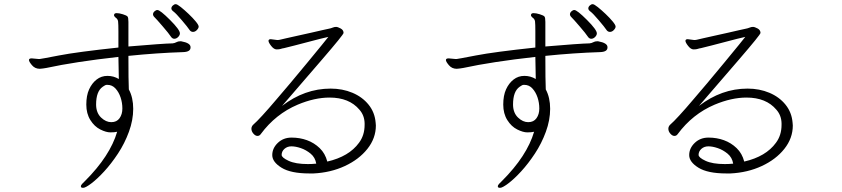

<svg xmlns="http://www.w3.org/2000/svg" viewBox="-20 -828 4040 921"><path d="M885 -761Q905 -742 919 -725Q933 -708 933 -700.5Q933 -693 924.5 -684Q916 -675 905.5 -675Q895 -675 888 -686Q881 -697 852.5 -730.5Q824 -764 813 -772Q802 -780 802 -787.5Q802 -795 809 -801.5Q816 -808 823 -808Q830 -808 847.5 -794Q865 -780 885 -761ZM843 -668Q843 -659 834.5 -650.5Q826 -642 816 -642Q806 -642 798.5 -654Q791 -666 760.5 -701.5Q730 -737 722 -744.5Q714 -752 714 -759.5Q714 -767 721 -773.5Q728 -780 735 -780Q748 -780 795.5 -732.5Q843 -685 843 -668ZM849 -630Q894 -622 894 -602V-600Q894 -579 858 -578Q733 -574 596 -560Q596 -439 598 -399Q619 -360 619 -306Q619 -252 598.5 -196Q578 -140 546 -91.5Q514 -43 480 -6Q446 31 418 52Q390 73 379 73Q368 73 368 66.5Q368 60 374 54L388 40Q508 -80 542 -196Q530 -193 509.5 -193Q489 -193 461 -207Q433 -221 413.5 -252Q394 -283 394 -326.5Q394 -370 407.5 -399.5Q421 -429 443.5 -446.5Q466 -464 495.5 -464Q525 -464 550 -449L548 -555Q341 -532 202 -502Q194 -501 186 -499.5Q178 -498 171 -498Q148 -498 133.5 -515Q119 -532 119 -540Q119 -548 132 -548L164 -545H171Q175 -545 263 -562Q351 -579 548 -600V-677Q548 -713 546.5 -725Q545 -737 534 -744Q527 -750 527 -755Q527 -765 539.5 -765Q552 -765 569.5 -759.5Q587 -754 591.5 -749Q596 -744 596 -723V-605Q761 -619 808 -620Q818 -621 826 -625.5Q834 -630 844 -630ZM441 -324Q442 -286 465 -264Q488 -242 514 -242Q540 -242 553.5 -261Q567 -280 567 -307.5Q567 -335 558.5 -360.5Q550 -386 534 -403.5Q518 -421 495 -421H492Q485 -421 473 -412Q441 -390 441 -327Z M1782 -239 1783 -226Q1783 -165 1742.5 -114Q1702 -63 1634 -31.5Q1566 0 1484 4H1464Q1375 4 1330.5 -23.5Q1286 -51 1286 -84Q1286 -117 1312.5 -142.5Q1339 -168 1378.5 -168Q1418 -168 1452.5 -155.5Q1487 -143 1513.5 -117.5Q1540 -92 1550 -53Q1654 -77 1702 -143Q1729 -179 1729 -229V-237Q1728 -275 1704 -302Q1655 -360 1561 -360Q1489 -360 1408 -326Q1302 -281 1231 -185Q1225 -176 1215 -176Q1205 -176 1195.5 -187Q1186 -198 1186 -210.5Q1186 -223 1197.5 -232.5Q1209 -242 1238.5 -274Q1268 -306 1306 -351Q1364 -418 1453.5 -526.5Q1543 -635 1555 -651Q1519 -643 1472.5 -630.5Q1426 -618 1394 -610L1342 -597Q1334 -596 1327 -593.5Q1320 -591 1307 -591Q1294 -591 1281 -607.5Q1268 -624 1268 -632Q1268 -640 1279 -640L1310 -636Q1317 -636 1323 -637.5Q1329 -639 1353 -644.5Q1377 -650 1409 -657Q1441 -664 1472 -671Q1503 -678 1526.5 -683.5Q1550 -689 1558.5 -690.5Q1567 -692 1575.5 -695.5Q1584 -699 1592 -699Q1600 -699 1614 -691.5Q1628 -684 1628 -670Q1628 -662 1524.5 -542Q1421 -422 1333 -320Q1441 -403 1566 -403Q1623 -403 1670.5 -383Q1718 -363 1748 -326Q1778 -289 1782 -239ZM1497 -43Q1492 -73 1470 -91Q1448 -109 1423 -117.5Q1398 -126 1378 -126Q1358 -126 1344.5 -114Q1331 -102 1331 -85Q1331 -72 1364.5 -56.5Q1398 -41 1457 -41Q1477 -41 1497 -43Z M2885 -761Q2905 -742 2919 -725Q2933 -708 2933 -700.5Q2933 -693 2924.5 -684Q2916 -675 2905.5 -675Q2895 -675 2888 -686Q2881 -697 2852.5 -730.5Q2824 -764 2813 -772Q2802 -780 2802 -787.5Q2802 -795 2809 -801.5Q2816 -808 2823 -808Q2830 -808 2847.5 -794Q2865 -780 2885 -761ZM2843 -668Q2843 -659 2834.5 -650.5Q2826 -642 2816 -642Q2806 -642 2798.5 -654Q2791 -666 2760.5 -701.5Q2730 -737 2722 -744.5Q2714 -752 2714 -759.5Q2714 -767 2721 -773.5Q2728 -780 2735 -780Q2748 -780 2795.5 -732.5Q2843 -685 2843 -668ZM2849 -630Q2894 -622 2894 -602V-600Q2894 -579 2858 -578Q2733 -574 2596 -560Q2596 -439 2598 -399Q2619 -360 2619 -306Q2619 -252 2598.5 -196Q2578 -140 2546 -91.5Q2514 -43 2480 -6Q2446 31 2418 52Q2390 73 2379 73Q2368 73 2368 66.5Q2368 60 2374 54L2388 40Q2508 -80 2542 -196Q2530 -193 2509.5 -193Q2489 -193 2461 -207Q2433 -221 2413.5 -252Q2394 -283 2394 -326.5Q2394 -370 2407.5 -399.5Q2421 -429 2443.5 -446.5Q2466 -464 2495.5 -464Q2525 -464 2550 -449L2548 -555Q2341 -532 2202 -502Q2194 -501 2186 -499.5Q2178 -498 2171 -498Q2148 -498 2133.5 -515Q2119 -532 2119 -540Q2119 -548 2132 -548L2164 -545H2171Q2175 -545 2263 -562Q2351 -579 2548 -600V-677Q2548 -713 2546.5 -725Q2545 -737 2534 -744Q2527 -750 2527 -755Q2527 -765 2539.5 -765Q2552 -765 2569.5 -759.5Q2587 -754 2591.5 -749Q2596 -744 2596 -723V-605Q2761 -619 2808 -620Q2818 -621 2826 -625.5Q2834 -630 2844 -630ZM2441 -324Q2442 -286 2465 -264Q2488 -242 2514 -242Q2540 -242 2553.5 -261Q2567 -280 2567 -307.5Q2567 -335 2558.5 -360.5Q2550 -386 2534 -403.5Q2518 -421 2495 -421H2492Q2485 -421 2473 -412Q2441 -390 2441 -327Z M3782 -239 3783 -226Q3783 -165 3742.5 -114Q3702 -63 3634 -31.5Q3566 0 3484 4H3464Q3375 4 3330.5 -23.5Q3286 -51 3286 -84Q3286 -117 3312.5 -142.5Q3339 -168 3378.5 -168Q3418 -168 3452.5 -155.5Q3487 -143 3513.5 -117.5Q3540 -92 3550 -53Q3654 -77 3702 -143Q3729 -179 3729 -229V-237Q3728 -275 3704 -302Q3655 -360 3561 -360Q3489 -360 3408 -326Q3302 -281 3231 -185Q3225 -176 3215 -176Q3205 -176 3195.5 -187Q3186 -198 3186 -210.5Q3186 -223 3197.5 -232.5Q3209 -242 3238.5 -274Q3268 -306 3306 -351Q3364 -418 3453.5 -526.5Q3543 -635 3555 -651Q3519 -643 3472.5 -630.5Q3426 -618 3394 -610L3342 -597Q3334 -596 3327 -593.5Q3320 -591 3307 -591Q3294 -591 3281 -607.5Q3268 -624 3268 -632Q3268 -640 3279 -640L3310 -636Q3317 -636 3323 -637.5Q3329 -639 3353 -644.5Q3377 -650 3409 -657Q3441 -664 3472 -671Q3503 -678 3526.5 -683.5Q3550 -689 3558.5 -690.5Q3567 -692 3575.5 -695.5Q3584 -699 3592 -699Q3600 -699 3614 -691.5Q3628 -684 3628 -670Q3628 -662 3524.5 -542Q3421 -422 3333 -320Q3441 -403 3566 -403Q3623 -403 3670.5 -383Q3718 -363 3748 -326Q3778 -289 3782 -239ZM3497 -43Q3492 -73 3470 -91Q3448 -109 3423 -117.5Q3398 -126 3378 -126Q3358 -126 3344.5 -114Q3331 -102 3331 -85Q3331 -72 3364.5 -56.5Q3398 -41 3457 -41Q3477 -41 3497 -43Z"/></svg>

Font: ToneOZ-Pinyin-WenKai-Light
Style: Light
Weight: 300
Designer: Fontworks Inc.
Foundry: ToneOZ
Version: Version 0.240331